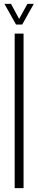

<svg xmlns="http://www.w3.org/2000/svg" viewBox="-20 -974 198 994"><path d="M56 0V-800H102V0ZM3 -954H37L79 -876L122 -954H155L95 -847H63Z"/></svg>

Font: Big Shoulders Display Light
Style: Regular
Weight: 300
Designer: Patric King
Foundry: XO Type Co
Version: Version 1.000; ttfautohint (v1.8.2)